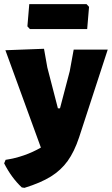

<svg xmlns="http://www.w3.org/2000/svg" viewBox="-31 -711 539 925"><path d="M197 -386 248 -189H258L305 -368L324 -472H488L350 -49Q327 20 295 64.5Q263 109 214 139.5Q165 170 87 194L74 192Q24 145 -11 76L-4 59Q88 45 166 0L-5 -469L181 -476ZM398 -678 389 -571H113L101 -584L110 -691H386Z"/></svg>

Font: Luna Sans Black
Style: Regular
Weight: 900
Designer: Juan Pablo del Peral
Foundry: Huerta Tipografica
Version: Version 2.001; ttfautohint (v1.5)